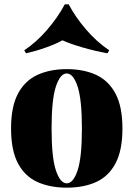

<svg xmlns="http://www.w3.org/2000/svg" viewBox="-20 -852 616 886"><path d="M288 -533Q366 -533 423.5 -506.5Q481 -480 513 -420Q545 -360 545 -259Q545 -158 513 -98Q481 -38 423.5 -12Q366 14 288 14Q211 14 153 -12Q95 -38 63 -98Q31 -158 31 -259Q31 -360 63 -420Q95 -480 153 -506.5Q211 -533 288 -533ZM288 -513Q258 -513 238 -453Q218 -393 218 -259Q218 -125 238 -65.5Q258 -6 288 -6Q318 -6 338 -65.5Q358 -125 358 -259Q358 -393 338 -453Q318 -513 288 -513ZM297 -832Q328 -773 377.5 -715.5Q427 -658 484 -620L476 -606Q416 -617 359.5 -633.5Q303 -650 268 -666Q240 -650 194 -633.5Q148 -617 100 -606L92 -620Q148 -657 197.5 -714.5Q247 -772 279 -832Z"/></svg>

Font: Playfair Display Black
Style: Regular
Weight: 900
Designer: Claus Eggers Sørensen
Foundry: Claus Eggers Sørensen
Version: Version 1.203